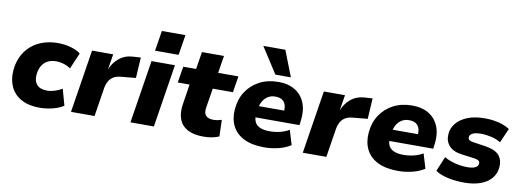

<svg xmlns="http://www.w3.org/2000/svg" viewBox="-61 -1130 4076 1501"><g transform="rotate(10 1977.0 -379.0)"><path d="M290 11Q203 11 144.5 -21Q86 -53 59 -110Q32 -167 38 -242Q43 -301 66 -350.5Q89 -400 128.5 -436Q168 -472 223 -492Q278 -512 347 -512Q400 -512 448.5 -498Q497 -484 526 -461L471 -333Q450 -349 418.5 -359Q387 -369 356 -369Q324 -369 299.5 -359Q275 -349 258.5 -331Q242 -313 233 -289Q224 -265 222 -238Q218 -188 243.5 -159.5Q269 -131 325 -131Q354 -131 385.5 -141Q417 -151 443 -167L479 -38Q457 -23 426.5 -12Q396 -1 360.5 5Q325 11 290 11Z M538 0 617 -500H785L764 -372H763Q785 -430 830 -467.5Q875 -505 938 -509L1002 -513L992 -349L876 -338Q841 -335 817.5 -321.5Q794 -308 780.5 -284.5Q767 -261 761 -228L725 0Z M1102 -585 1128 -746H1315L1289 -585ZM1010 0 1089 -500H1275L1196 0Z M1591 11Q1511 11 1462.5 -16Q1414 -43 1396 -93Q1378 -143 1389 -211L1414 -371H1320L1341 -500H1443L1465 -638H1640L1618 -500H1779L1758 -371H1598L1573 -216Q1566 -171 1585 -151.5Q1604 -132 1645 -132Q1661 -132 1677.5 -135Q1694 -138 1710 -143L1714 -12Q1686 0 1655 5.5Q1624 11 1591 11Z M2073 11Q1976 11 1912 -20.5Q1848 -52 1819 -109.5Q1790 -167 1796 -242Q1802 -323 1841.5 -383.5Q1881 -444 1946 -478Q2011 -512 2096 -512Q2175 -512 2229 -478.5Q2283 -445 2307 -383.5Q2331 -322 2319 -239L2315 -208H1941L1955 -299H2189L2176 -285Q2181 -320 2173 -344.5Q2165 -369 2144.5 -382Q2124 -395 2091 -395Q2059 -395 2034.5 -380.5Q2010 -366 1994.5 -340.5Q1979 -315 1973 -281L1968 -250Q1961 -206 1972.5 -177Q1984 -148 2014.5 -134Q2045 -120 2094 -120Q2134 -120 2175.5 -130Q2217 -140 2247 -159L2282 -43Q2240 -16 2185 -2.5Q2130 11 2073 11ZM2061 -564 1929 -769H2104L2184 -564Z M2378 0 2457 -500H2625L2604 -372H2603Q2625 -430 2670 -467.5Q2715 -505 2778 -509L2842 -513L2832 -349L2716 -338Q2681 -335 2657.5 -321.5Q2634 -308 2620.5 -284.5Q2607 -261 2601 -228L2565 0Z M3135 11Q3038 11 2974 -20.5Q2910 -52 2881 -109.5Q2852 -167 2858 -242Q2864 -323 2903.5 -383.5Q2943 -444 3008 -478Q3073 -512 3158 -512Q3237 -512 3291 -478.5Q3345 -445 3369 -383.5Q3393 -322 3381 -239L3377 -208H3003L3017 -299H3251L3238 -285Q3243 -320 3235 -344.5Q3227 -369 3206.5 -382Q3186 -395 3153 -395Q3121 -395 3096.5 -380.5Q3072 -366 3056.5 -340.5Q3041 -315 3035 -281L3030 -250Q3023 -206 3034.5 -177Q3046 -148 3076.5 -134Q3107 -120 3156 -120Q3196 -120 3237.5 -130Q3279 -140 3309 -159L3344 -43Q3302 -16 3247 -2.5Q3192 11 3135 11Z M3662 11Q3591 11 3531 -2Q3471 -15 3431 -42L3480 -159Q3505 -144 3535.5 -133.5Q3566 -123 3599 -117.5Q3632 -112 3661 -112Q3706 -112 3727.5 -123.5Q3749 -135 3750 -154Q3752 -168 3742.5 -176.5Q3733 -185 3709 -189L3604 -203Q3534 -212 3501.5 -250Q3469 -288 3474 -343Q3477 -388 3507 -426Q3537 -464 3594 -488Q3651 -512 3736 -512Q3773 -512 3808.5 -506.5Q3844 -501 3876 -490Q3908 -479 3932 -462L3882 -348Q3851 -368 3808.5 -378Q3766 -388 3727 -388Q3679 -388 3657.5 -376Q3636 -364 3635 -346Q3634 -333 3643 -324.5Q3652 -316 3673 -313L3773 -298Q3850 -287 3883 -251.5Q3916 -216 3911 -155Q3907 -103 3875 -65.5Q3843 -28 3788.5 -8.5Q3734 11 3662 11Z"/></g></svg>

Font: Nunito Sans 9pt Black
Style: Italic
Weight: 900
Italic angle: -9°
Version: Version 3.101;gftools[0.9.27]